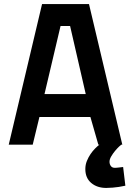

<svg xmlns="http://www.w3.org/2000/svg" viewBox="-20 -712 645 945"><path d="M597 202Q581 205 565 208Q551 210 534.5 211.5Q518 213 503 213Q458 213 429 188.5Q400 164 400 120Q400 99 407.5 80.5Q415 62 425.5 46.5Q436 31 448 19Q460 7 469 0H464L425 -136H174L141 0H23L187 -692H418L582 0H577Q575 1 566 9.5Q557 18 546.5 30.5Q536 43 527.5 57.5Q519 72 519 84Q519 96 525.5 105Q532 114 545 114Q548 114 555 113.5Q562 113 569 112Q577 111 586 110ZM199 -249H402L325 -584H278Z"/></svg>

Font: Panefresco 800wt
Style: Regular
Weight: 800
Designer: Campivisivi
Foundry: Campivisivi & Chank Co
Version: Version 1.001